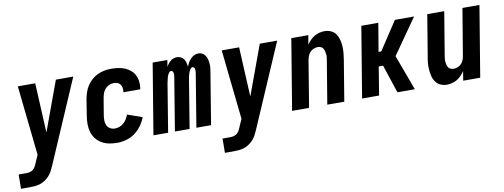

<svg xmlns="http://www.w3.org/2000/svg" viewBox="-91 -852 3652 1391"><g transform="rotate(-10 1735.0 -156.5)"><path d="M-30 215 -29 110H29Q42 110 55 106.5Q68 103 78.5 94Q89 85 95.5 73Q102 61 107 48V47L131 -7L76 -520H204L222 -155L356 -520H484L221 89Q213 108 203 127Q193 146 178.5 161.5Q164 177 145.5 189Q127 201 108 206.5Q89 212 68.5 213.5Q48 215 28 215Z M716 8Q685 8 656 2.5Q627 -3 602 -17.5Q577 -32 559.5 -54.5Q542 -77 534 -104.5Q526 -132 526 -162.5Q526 -193 531 -223L550 -343Q555 -368 563 -392.5Q571 -417 585.5 -439Q600 -461 620.5 -479Q641 -497 665 -508Q689 -519 714 -523.5Q739 -528 764 -528Q790 -528 815 -524.5Q840 -521 863 -511.5Q886 -502 904.5 -486.5Q923 -471 934 -449.5Q945 -428 948 -402.5Q951 -377 947 -351L946 -345H822V-348Q825 -362 822.5 -376.5Q820 -391 812.5 -402Q805 -413 792 -418Q779 -423 764 -423Q747 -423 729.5 -415Q712 -407 699.5 -392.5Q687 -378 681.5 -361Q676 -344 673 -326L653 -206Q650 -187 650 -168Q650 -149 657.5 -132.5Q665 -116 681 -106.5Q697 -97 716 -97Q733 -97 750 -103Q767 -109 780.5 -121Q794 -133 803.5 -148.5Q813 -164 819 -181L835 -176L928 -143Q916 -111 895 -82Q874 -53 845.5 -32Q817 -11 783 -1.5Q749 8 716 8Z M982 0 1068 -520H1176L1168 -470Q1174 -482 1182 -492.5Q1190 -503 1200.5 -511.5Q1211 -520 1223 -524Q1235 -528 1248 -528Q1263 -528 1276.5 -521Q1290 -514 1298 -502Q1306 -490 1309.5 -475.5Q1313 -461 1315 -446Q1320 -461 1328.5 -475.5Q1337 -490 1348.5 -502Q1360 -514 1375 -521Q1390 -528 1406 -528Q1422 -528 1435.5 -520Q1449 -512 1457 -498.5Q1465 -485 1468.5 -469.5Q1472 -454 1473 -438Q1474 -422 1472 -405Q1470 -388 1467 -372L1406 0H1298L1362 -390Q1363 -397 1363.5 -404.5Q1364 -412 1363 -419Q1362 -426 1357.5 -431.5Q1353 -437 1346 -437Q1338 -437 1332.5 -430Q1327 -423 1323 -415.5Q1319 -408 1317 -400.5Q1315 -393 1312.5 -385Q1310 -377 1309 -369.5Q1308 -362 1306 -354L1248 0H1140L1204 -390Q1205 -397 1205.5 -404.5Q1206 -412 1205 -419Q1204 -426 1199.5 -431.5Q1195 -437 1188 -437Q1180 -437 1174.5 -430Q1169 -423 1165 -415.5Q1161 -408 1159 -400.5Q1157 -393 1155 -385Q1153 -377 1151.5 -369.5Q1150 -362 1148 -354L1090 0Z M1470 215 1471 110H1529Q1542 110 1555 106.5Q1568 103 1578.5 94Q1589 85 1595.5 73Q1602 61 1607 48V47L1631 -7L1576 -520H1704L1722 -155L1856 -520H1984L1721 89Q1713 108 1703 127Q1693 146 1678.5 161.5Q1664 177 1645.5 189Q1627 201 1608 206.5Q1589 212 1568.5 213.5Q1548 215 1528 215Z M2002 0 2088 -520H2213L2201 -451Q2212 -468 2226.5 -483Q2241 -498 2258 -508Q2275 -518 2294.5 -523Q2314 -528 2333 -528Q2358 -528 2380.5 -518Q2403 -508 2416 -488.5Q2429 -469 2435 -445.5Q2441 -422 2442.5 -397Q2444 -372 2441.5 -347Q2439 -322 2435 -297L2386 0H2261L2313 -314Q2315 -326 2316.5 -338Q2318 -350 2316.5 -361.5Q2315 -373 2312.5 -384Q2310 -395 2304 -404.5Q2298 -414 2287.5 -418.5Q2277 -423 2265 -423Q2250 -423 2234.5 -416.5Q2219 -410 2208 -398Q2197 -386 2191.5 -371Q2186 -356 2183 -341L2127 0Z M2517 0 2603 -520H2728L2693 -312H2713L2850 -520H2991L2809 -260L2905 0H2777L2708 -208H2676L2642 0Z M3140 8Q3115 8 3093 -2Q3071 -12 3057.5 -31.5Q3044 -51 3038.5 -74.5Q3033 -98 3031 -123Q3029 -148 3031.5 -173Q3034 -198 3039 -223L3088 -520H3213L3161 -206Q3159 -194 3157.5 -182Q3156 -170 3157 -158.5Q3158 -147 3160.5 -136Q3163 -125 3169 -115.5Q3175 -106 3186 -101.5Q3197 -97 3209 -97Q3224 -97 3239.5 -103.5Q3255 -110 3266 -122Q3277 -134 3282.5 -149Q3288 -164 3290 -179L3347 -520H3472L3386 0H3261L3272 -69Q3261 -52 3246.5 -37Q3232 -22 3215 -12Q3198 -2 3178.5 3Q3159 8 3140 8Z"/></g></svg>

Font: Iosevka SS18 Extrabold
Style: Italic
Weight: 800
Italic angle: -9°
Monospace: yes
Designer: Belleve Invis
Foundry: Belleve Invis
Version: Version 25.1.1; ttfautohint (v1.8.4)